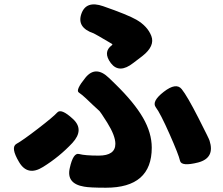

<svg xmlns="http://www.w3.org/2000/svg" viewBox="-20 -820 1040 897"><path d="M475 57Q399 57 373 52Q289 38 306 -35Q322 -108 349.5 -100.5Q377 -93 441 -93Q519 -93 519 -148Q519 -186 481 -247Q448 -299 445 -301Q413 -330 382 -360Q364 -377 348 -388Q332 -399 379 -457Q427 -516 489 -456L519 -427Q607 -341 648 -270Q689 -199 689 -130Q689 57 475 57ZM181 -40Q109 5 69 -63Q28 -132 57 -148Q86 -164 157.5 -219Q229 -274 247.5 -294.5Q266 -315 321 -264Q375 -214 318 -152Q257 -87 181 -40ZM906 -61Q827 -41 821 -69Q815 -97 772 -194Q729 -291 708 -318.5Q687 -346 745 -391Q803 -436 829 -403.5Q855 -371 907 -269Q957 -171 959 -163Q985 -82 906 -61ZM603 -526Q537 -474 498 -525Q459 -577 503 -609Q507 -612 503 -615Q422 -663 418 -664Q338 -691 360 -755Q382 -819 462 -791Q577 -751 617 -728Q669 -698 687 -652Q705 -605 645 -558Z"/></svg>

Font: Resource Han Rounded JP Heavy
Style: Regular
Weight: 900
Designer: Cyano Hao (round all glyphs); Ryoko NISHIZUKA 西塚涼子 (kana, bopomofo & ideographs); Paul D. Hunt (Latin, Greek & Cyrillic)
Foundry: Cyano Hao
Version: 0.990